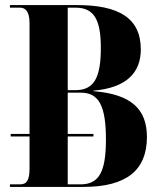

<svg xmlns="http://www.w3.org/2000/svg" viewBox="-20 -734 626 754"><path d="M19 0H308C476 0 557 -65 557 -196C557 -305 496 -364 347 -376V-378C476 -389 533 -448 533 -540C533 -664 445 -714 283 -714H19V-704H58C77 -704 96 -693 96 -643V-208H22V-198H96V-73C96 -28 86 -10 59 -10H19ZM276 -380H246V-704H276C348 -704 376 -659 376 -546C376 -428 349 -380 276 -380ZM296 -10H246V-198H347V-208H246V-370H298C369 -370 396 -317 396 -186C396 -59 369 -10 296 -10Z"/></svg>

Font: Noto Serif Display ExtraCondensed ExtraBold
Style: Regular
Weight: 800
Width: 2
Designer: Monotype Design Team
Foundry: Monotype Imaging Inc.
Version: Version 2.009